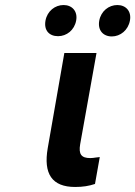

<svg xmlns="http://www.w3.org/2000/svg" viewBox="-20 -739 538 764"><path d="M279 5C310 5 334 1 358 -7L377 -114L360 -112C354 -111 347 -110 339 -110C304 -110 292 -125 299 -165L364 -528H236L170 -150C152 -47 187 5 279 5ZM211 -595C245 -595 276 -619 283 -657C290 -694 267 -719 233 -719C199 -719 168 -695 161 -657C154 -618 176 -595 211 -595ZM425 -594C459 -594 490 -619 497 -657C504 -694 481 -719 447 -719C413 -719 382 -695 375 -657C368 -619 390 -594 425 -594Z"/></svg>

Font: Asimov
Style: NarIt
Weight: 500
Designer: Google
Version: Version 2.000980; 2014